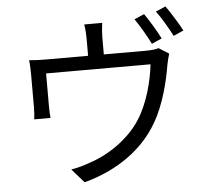

<svg xmlns="http://www.w3.org/2000/svg" viewBox="-59 -911 1118 1022"><g transform="rotate(-5 500.0 -399.5)"><path d="M827 -679C807 -720 770 -780 745 -816L692 -793C719 -755 753 -695 773 -655ZM513 -621V-714C513 -735 515 -758 519 -789H423C428 -758 429 -735 429 -714V-621H207C172 -621 143 -622 114 -625C117 -603 118 -569 118 -548V-373C118 -353 116 -326 114 -309H201C199 -324 198 -350 198 -368V-547H756C747 -461 716 -340 661 -256C600 -161 490 -86 390 -54C358 -42 320 -31 287 -26L352 48C535 -1 672 -103 747 -235C803 -330 832 -455 845 -535C849 -554 855 -581 860 -595L806 -629C793 -625 775 -621 737 -621ZM809 -824C837 -787 870 -730 892 -687L946 -711C927 -748 888 -810 862 -847Z"/></g></svg>

Font: Squished Noto Sans CJK JP Regular
Style: Regular
Weight: 400
Designer: Ryoko NISHIZUKA (kana & ideographs); Paul D. Hunt (Latin, Greek & Cyrillic); Wenlong ZHANG (bopomofo); Sandoll Communica
Foundry: Adobe Systems Incorporated
Version: Version 1.004;PS 1.004;hotconv 1.0.82;makeotf.lib2.5.63406